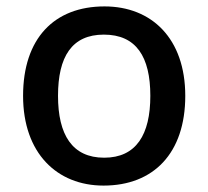

<svg xmlns="http://www.w3.org/2000/svg" viewBox="-20 -569 649 599"><path d="M558 -270C558 -449 453 -549 306 -549C149 -549 52 -449 52 -270C52 -91 158 10 303 10C459 10 558 -91 558 -270ZM161 -270C161 -392 204 -461 304 -461C405 -461 449 -392 449 -270C449 -149 405 -77 305 -77C205 -77 161 -149 161 -270Z"/></svg>

Font: Noto Sans Bengali UI Medium
Style: Regular
Weight: 500
Designer: Jelle Bosma - Monotype Design Team
Foundry: Monotype Imaging Inc.
Version: Version 2.003